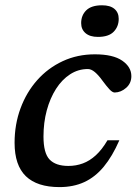

<svg xmlns="http://www.w3.org/2000/svg" viewBox="-20 -714 531 744"><path d="M320.5 -446.5Q283 -446.5 251.5 -426Q220 -405.5 197 -369.5Q174 -333.5 161.2 -286.2Q148.5 -239 148.5 -185Q148.5 -120.5 172.2 -95.8Q196 -71 245 -71Q274.5 -71 301 -80.8Q327.5 -90.5 351.5 -112.5Q375.5 -134.5 396.5 -170.5H442.5Q415.5 -108.5 382.2 -68.2Q349 -28 306.8 -8.5Q264.5 11 210.5 11Q124 11 80.2 -31.2Q36.5 -73.5 36.5 -160.5Q36.5 -232 59.5 -294.2Q82.5 -356.5 124.2 -403.5Q166 -450.5 223 -477Q280 -503.5 347.5 -503.5Q418 -503.5 453.5 -479Q489 -454.5 489 -419Q489 -391.5 469 -373.8Q449 -356 424.5 -355.5Q415.5 -355.5 404 -368Q392.5 -380.5 377 -401.5Q362 -422.5 347.8 -434.5Q333.5 -446.5 320.5 -446.5ZM359.5 -571Q328.5 -571 311.5 -585.5Q294.5 -600 294.5 -624.5Q294.5 -654.5 314.2 -674Q334 -693.5 375.5 -693.5Q407 -693.5 423.5 -679.5Q440 -665.5 440 -641Q440 -611 420.5 -591Q401 -571 359.5 -571Z"/></svg>

Font: Newsreader 9pt Medium
Style: Italic
Weight: 500
Italic angle: -17°
Designer: Hugues Gentile
Foundry: Production Type
Version: Version 1.003